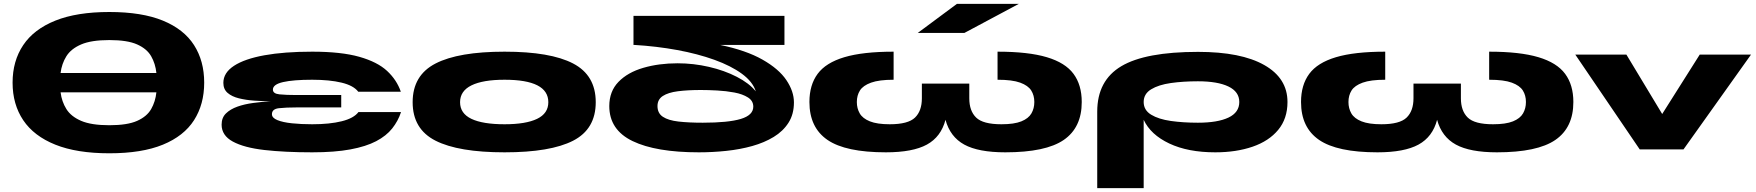

<svg xmlns="http://www.w3.org/2000/svg" viewBox="-20 -772 9072 992"><path d="M545 20Q377 20 266 -24.5Q155 -69 100 -151Q45 -233 45 -345Q45 -457 100 -539Q155 -621 266 -665.5Q377 -710 545 -710Q713 -710 821.5 -665.5Q930 -621 982.5 -539Q1035 -457 1035 -345Q1035 -233 982.5 -151Q930 -69 821.5 -24.5Q713 20 545 20ZM545 -565Q452 -565 399.5 -542.5Q347 -520 323 -481.5Q299 -443 293 -395H788Q783 -443 761 -481.5Q739 -520 688.5 -542.5Q638 -565 545 -565ZM545 -125Q638 -125 688.5 -147.5Q739 -170 761 -208.5Q783 -247 788 -295H293Q299 -247 323 -208.5Q347 -170 399.5 -147.5Q452 -125 545 -125Z M1593 15Q1451 15 1346 3Q1241 -9 1183 -40.5Q1125 -72 1125 -128Q1125 -164 1147.5 -186Q1170 -208 1206.5 -221Q1243 -234 1288 -240Q1333 -246 1378 -249Q1337 -249 1294 -252Q1251 -255 1214.5 -264Q1178 -273 1156 -292Q1134 -311 1134 -344Q1134 -396 1189 -432Q1244 -468 1346.5 -486.5Q1449 -505 1593 -505Q1743 -505 1836.5 -478.5Q1930 -452 1980 -405.5Q2030 -359 2051 -298H1831Q1807 -330 1745 -345Q1683 -360 1593 -360Q1496 -360 1443 -348Q1390 -336 1390 -309Q1390 -288 1424 -284.5Q1458 -281 1512 -281H1743V-217H1512Q1458 -217 1421.5 -213Q1385 -209 1385 -182Q1385 -163 1413 -151.5Q1441 -140 1488 -135Q1535 -130 1593 -130Q1683 -130 1745.5 -145.5Q1808 -161 1832 -193H2052Q2037 -147 2006.5 -108.5Q1976 -70 1923.5 -42.5Q1871 -15 1790 0Q1709 15 1593 15Z M2587 15Q2349 15 2230.5 -45Q2112 -105 2112 -244Q2112 -383 2230.5 -444Q2349 -505 2587 -505Q2824 -505 2941 -444Q3058 -383 3058 -244Q3058 -105 2941 -45Q2824 15 2587 15ZM2587 -130Q2697 -130 2755 -158Q2813 -186 2813 -244Q2813 -360 2587 -360Q2475 -360 2416 -331Q2357 -302 2357 -244Q2357 -186 2415.5 -158Q2474 -130 2587 -130Z M3591 15Q3369 15 3248.5 -43Q3128 -101 3128 -224Q3128 -300 3175.5 -349Q3223 -398 3303.5 -421.5Q3384 -445 3481 -445Q3563 -445 3643 -426.5Q3723 -408 3787 -375Q3851 -342 3885 -300Q3869 -350 3813 -391Q3757 -432 3671 -463Q3585 -494 3479 -513.5Q3373 -533 3256 -540H3253V-690H4033V-540H3700Q3835 -512 3919.5 -464Q4004 -416 4043 -358Q4082 -300 4082 -243Q4082 -182 4054 -138Q4026 -94 3977.5 -64.5Q3929 -35 3866.5 -17.5Q3804 0 3733 7.5Q3662 15 3591 15ZM3611 -138Q3743 -138 3807.5 -157.5Q3872 -177 3872 -221Q3872 -251 3844.5 -268.5Q3817 -286 3774.5 -294Q3732 -302 3685.5 -304.5Q3639 -307 3601 -307Q3533 -307 3482.5 -300.5Q3432 -294 3404.5 -276Q3377 -258 3377 -224Q3377 -187 3405 -168.5Q3433 -150 3485.5 -144Q3538 -138 3611 -138Z M4557 15Q4349 15 4255.5 -49Q4162 -113 4162 -245Q4162 -333 4204.5 -390.5Q4247 -448 4342.5 -476.5Q4438 -505 4597 -505V-360Q4522 -360 4480.5 -345Q4439 -330 4423 -304.5Q4407 -279 4407 -245Q4407 -212 4422 -186Q4437 -160 4474.5 -145Q4512 -130 4577 -130Q4672 -130 4707.5 -164.5Q4743 -199 4743 -264V-340H4988V-264Q4988 -199 5023.5 -164.5Q5059 -130 5154 -130Q5220 -130 5257 -145Q5294 -160 5309 -186Q5324 -212 5324 -245Q5324 -279 5308 -304.5Q5292 -330 5251 -345Q5210 -360 5134 -360V-505Q5293 -505 5388.5 -476.5Q5484 -448 5526.5 -390.5Q5569 -333 5569 -245Q5569 -113 5476 -49Q5383 15 5174 15Q5035 15 4962 -25Q4889 -65 4865 -153Q4842 -65 4769 -25Q4696 15 4557 15ZM4722 -602 4924 -752H5244L4963 -602Z M6259 15Q6118 15 6021.5 -30.5Q5925 -76 5889 -153V200H5649V-195Q5649 -356 5773.5 -430Q5898 -504 6170 -504Q6392 -504 6512 -436Q6632 -368 6632 -245Q6632 -159 6584 -101Q6536 -43 6451.5 -14Q6367 15 6259 15ZM6169 -138Q6271 -138 6327 -164.5Q6383 -191 6383 -245Q6383 -298 6327 -325Q6271 -352 6169 -352Q6093 -352 6029.5 -343Q5966 -334 5927.5 -310.5Q5889 -287 5889 -245Q5889 -203 5927.5 -179.5Q5966 -156 6029.5 -147Q6093 -138 6169 -138Z M7097 15Q6889 15 6795.5 -49Q6702 -113 6702 -245Q6702 -333 6744.5 -390.5Q6787 -448 6882.5 -476.5Q6978 -505 7137 -505V-360Q7062 -360 7020.5 -345Q6979 -330 6963 -304.5Q6947 -279 6947 -245Q6947 -212 6962 -186Q6977 -160 7014.5 -145Q7052 -130 7117 -130Q7212 -130 7247.5 -164.5Q7283 -199 7283 -264V-340H7528V-264Q7528 -199 7563.5 -164.5Q7599 -130 7694 -130Q7760 -130 7797 -145Q7834 -160 7849 -186Q7864 -212 7864 -245Q7864 -279 7848 -304.5Q7832 -330 7791 -345Q7750 -360 7674 -360V-505Q7833 -505 7928.5 -476.5Q8024 -448 8066.5 -390.5Q8109 -333 8109 -245Q8109 -113 8016 -49Q7923 15 7714 15Q7575 15 7502 -25Q7429 -65 7405 -153Q7382 -65 7309 -25Q7236 15 7097 15Z M9027 -490 8678 0H8452L8119 -490H8383L8568 -183L8762 -490Z"/></svg>

Font: Syne ExtraBold
Style: Regular
Weight: 800
Designer: Lucas Descroix
Foundry: Bonjour Monde
Version: Version 2.200; ttfautohint (v1.8.4)